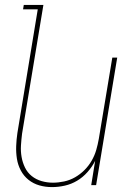

<svg xmlns="http://www.w3.org/2000/svg" viewBox="-20 -755 540 783"><path d="M192 8Q165 8 140.5 1Q116 -6 96.5 -21.5Q77 -37 65 -59.5Q53 -82 49 -107.5Q45 -133 46 -159.5Q47 -186 51 -213L134 -717H74L77 -735H157L70 -210Q67 -186 65.5 -162Q64 -138 68 -115Q72 -92 82 -71.5Q92 -51 109.5 -37Q127 -23 149.5 -16.5Q172 -10 196 -10Q218 -10 241.5 -15Q265 -20 286 -32Q307 -44 324.5 -61.5Q342 -79 354 -100Q366 -121 372.5 -143.5Q379 -166 383 -189L438 -520H458L372 0H352L368 -99Q356 -75 337 -53.5Q318 -32 294.5 -18Q271 -4 244.5 2Q218 8 192 8Z"/></svg>

Font: Iosevka Thin Oblique
Style: Regular
Weight: 100
Italic angle: -9°
Monospace: yes
Designer: Belleve Invis
Foundry: Belleve Invis
Version: Version 32.5.0; ttfautohint (v1.8.4)